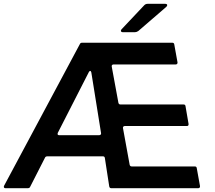

<svg xmlns="http://www.w3.org/2000/svg" viewBox="-55 -987 1129 1007"><path d="M-27 0Q-32 0 -34 -3.5Q-36 -7 -34 -12L364 -756Q367 -763 376 -763H848Q858 -763 859 -754L876 -660V-658Q876 -654 873.5 -651.5Q871 -649 867 -649H540Q536 -649 533 -646Q530 -643 531 -638L566 -448Q568 -439 577 -439H908Q917 -439 918 -430L934 -337V-335Q934 -326 925 -326H599Q595 -326 592 -323Q589 -320 590 -315L625 -123Q627 -114 636 -114H967Q976 -114 977 -105L994 -11V-9Q994 -5 991.5 -2.5Q989 0 985 0H528Q520 0 518 -9L495 -158Q494 -167 485 -167H193Q184 -167 181 -160L103 -7Q100 0 91 0ZM465 -278Q470 -278 473 -281Q476 -284 475 -289L424 -607Q422 -615 418 -615Q414 -615 411 -609L248 -290Q247 -288 247 -285Q247 -278 255 -278ZM591 -818Q579 -818 579 -826Q579 -830 584 -835L702 -960Q709 -967 720 -967H810Q822 -967 822 -960Q822 -955 816 -950L670 -824Q661 -818 652 -818Z"/></svg>

Font: Open Sauce Two SemiBold Italic
Style: Regular
Weight: 600
Italic angle: -10°
Designer: Alfredo Marco Pradil
Foundry: Creative Sauce Fz LLC
Version: Version 1.477